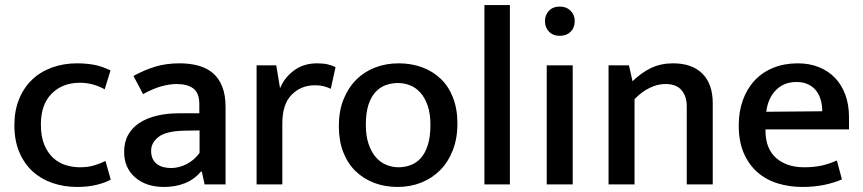

<svg xmlns="http://www.w3.org/2000/svg" viewBox="-20 -731 3420 761"><path d="M297 -68Q329 -68 353.5 -75.5Q378 -83 398 -93L419 -19Q395 -6 361 2Q327 10 286 10Q234 10 188.5 -5.5Q143 -21 109.5 -51.5Q76 -82 56.5 -128Q37 -174 37 -235Q37 -291 55 -336.5Q73 -382 106 -414Q139 -446 185 -463Q231 -480 286 -480Q317 -480 348.5 -475Q380 -470 418 -452L395 -377Q348 -403 297 -403Q228 -403 185 -360Q142 -317 142 -238Q142 -190 155.5 -157.5Q169 -125 191 -105Q213 -85 240.5 -76.5Q268 -68 297 -68Z M509 -430Q555 -455 597.5 -467.5Q640 -480 692 -480Q732 -480 765.5 -471Q799 -462 823 -442Q847 -422 860.5 -388.5Q874 -355 874 -307V0H791L780 -51H777Q749 -19 712 -4.5Q675 10 630 10Q559 10 515.5 -28Q472 -66 472 -129Q472 -168 488 -196.5Q504 -225 533 -244Q562 -263 602 -272.5Q642 -282 690 -282H770V-318Q770 -363 746 -380.5Q722 -398 680 -398Q654 -398 621.5 -389.5Q589 -381 547 -358ZM771 -214 708 -213Q637 -211 608 -188Q579 -165 579 -134Q579 -114 585.5 -101Q592 -88 603 -80Q614 -72 628.5 -68.5Q643 -65 658 -65Q689 -65 719.5 -80.5Q750 -96 771 -125Z M997 0V-472H1075L1090 -381Q1107 -423 1145 -451.5Q1183 -480 1237 -480Q1261 -480 1278.5 -476Q1296 -472 1310 -465L1291 -379Q1279 -385 1263.5 -389Q1248 -393 1228 -393Q1173 -393 1136 -355.5Q1099 -318 1099 -242V0Z M1793 -241Q1793 -182 1774.5 -135Q1756 -88 1724 -56Q1692 -24 1649 -7Q1606 10 1556 10Q1506 10 1463.5 -6Q1421 -22 1389.5 -52.5Q1358 -83 1340.5 -128Q1323 -173 1323 -231Q1323 -291 1341.5 -337Q1360 -383 1392 -415Q1424 -447 1467 -463.5Q1510 -480 1560 -480Q1610 -480 1652.5 -464.5Q1695 -449 1726.5 -419Q1758 -389 1775.5 -344Q1793 -299 1793 -241ZM1686 -236Q1686 -281 1675 -312.5Q1664 -344 1646 -364Q1628 -384 1605 -393Q1582 -402 1557 -402Q1533 -402 1510 -394Q1487 -386 1469 -367Q1451 -348 1440.5 -316Q1430 -284 1430 -236Q1430 -192 1441 -160Q1452 -128 1470 -107.5Q1488 -87 1511.5 -77.5Q1535 -68 1559 -68Q1583 -68 1606 -76Q1629 -84 1647 -103.5Q1665 -123 1675.5 -155.5Q1686 -188 1686 -236Z M1900 0V-711H2001V0Z M2147 0V-472H2250V0ZM2199 -589Q2172 -589 2156 -605.5Q2140 -622 2140 -647Q2140 -672 2156 -688.5Q2172 -705 2199 -705Q2225 -705 2241.5 -688.5Q2258 -672 2258 -647Q2258 -621 2241.5 -605Q2225 -589 2199 -589Z M2495 0H2392V-472H2473L2487 -409Q2522 -443 2560.5 -461.5Q2599 -480 2648 -480Q2723 -480 2764 -439Q2805 -398 2805 -322V0H2702V-309Q2702 -350 2681 -374Q2660 -398 2618 -398Q2586 -398 2554.5 -382.5Q2523 -367 2495 -338Z M3345 -218H3014V-214Q3014 -142 3056 -105Q3098 -68 3167 -68Q3205 -68 3235.5 -74.5Q3266 -81 3297 -95L3317 -20Q3288 -7 3248 1.5Q3208 10 3160 10Q3109 10 3063 -4Q3017 -18 2982.5 -48Q2948 -78 2928 -124Q2908 -170 2908 -234Q2908 -289 2924.5 -334.5Q2941 -380 2971.5 -412.5Q3002 -445 3045.5 -462.5Q3089 -480 3142 -480Q3188 -480 3225.5 -465Q3263 -450 3289.5 -422.5Q3316 -395 3330.5 -355.5Q3345 -316 3345 -268ZM3239 -290Q3239 -314 3233 -335Q3227 -356 3215 -371.5Q3203 -387 3183.5 -396.5Q3164 -406 3137 -406Q3087 -406 3055.5 -374Q3024 -342 3017 -288Z"/></svg>

Font: Ek Mukta Medium
Style: Regular
Weight: 500
Designer: Girish Dalvi and Yashodeep Gholap
Foundry: Ek Type
Version: Version 2.538;PS 1.002;hotconv 16.6.51;makeotf.lib2.5.65220;